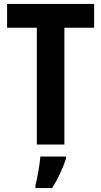

<svg xmlns="http://www.w3.org/2000/svg" viewBox="-20 -734 514 975"><path d="M307 0V-593H458V-714H16V-593H167V0ZM315 72V61H185C182 102 169 172 160 208V221H245C274 175 299 121 315 72Z"/></svg>

Font: Noto Sans Ethiopic Condensed
Style: Bold
Weight: 700
Width: 3
Designer: Monotype Design Team
Foundry: Monotype Imaging Inc.
Version: Version 2.102